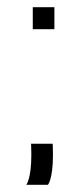

<svg xmlns="http://www.w3.org/2000/svg" viewBox="-20 -460 229 533"><path d="M131 -440V-379H71V-440ZM126 -61C126 -61 127 -59 127 -30C127 38 113 53 113 53H53C53 53 67 36 67 -30C67 -59 66 -61 66 -61Z"/></svg>

Font: Linear
Style: Regular
Weight: 400
Designer: Braydon G. Fuller
Foundry: Braydon G. Fuller
Version: Version 1.000;PS 001.000;hotconv 1.0.38